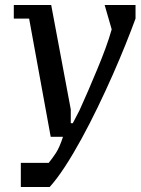

<svg xmlns="http://www.w3.org/2000/svg" viewBox="-20 -545 560 765"><path d="M96 -471 182 0H231C221.7 28.7 212.2 50.3 202.5 65C192.8 79.7 183.3 92.7 174 104H63V200H178C197.3 178.7 217.8 151.3 239.5 118C261.2 84.7 282.8 48.2 304.5 8.5C326.2 -31.2 347.7 -73 369 -117C390.3 -161 410.3 -204.2 429 -246.5C447.7 -288.8 464.8 -329.5 480.5 -368.5C496.2 -407.5 509.3 -441.7 520 -471V-525H397L425 -428C418.3 -404 410 -378.5 400 -351.5C390 -324.5 379.2 -297 367.5 -269L332 -185L297 -106L270 -54H262V-109L184 -525H35V-471Z"/></svg>

Font: PT Serif Caption
Style: Italic
Weight: 400
Italic angle: -12°
Designer: A.Korolkova, O.Umpeleva, V.Yefimov
Foundry: ParaType Ltd
Version: Version 1.000W OFL